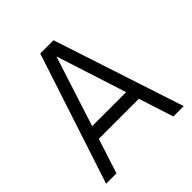

<svg xmlns="http://www.w3.org/2000/svg" viewBox="-191 -846 983 983"><g transform="rotate(-45 300.0 -355.0)"><path d="M506 0 445 -189H155L94 0H19L252 -710H348L581 0ZM300 -641 177 -259H423Z"/></g></svg>

Font: Orbit
Style: Regular
Weight: 400
Designer: Sooun Cho
Foundry: JAMO
Version: Version 1.000; ttfautohint (v1.8.4.7-5d5b);gftools[0.9.29]